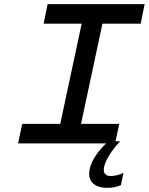

<svg xmlns="http://www.w3.org/2000/svg" viewBox="-20 -690 716 924"><path d="M676 -670H209L190 -576H373L270 -94H87L67 0H491C449 40 420 84 412 122C399 181 431 214 499 214C519 214 541 210 562 201L574 142C554 152 532 157 512 157C486 157 475 141 481 113C489 79 516 35 558 -10H536L554 -94H370L473 -576H657Z"/></svg>

Font: LT Wave Mono Medium
Style: Italic
Weight: 500
Designer: Daniel Lyons
Version: Version 2.5 (Glyphs App)